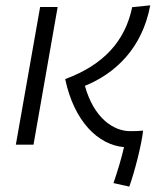

<svg xmlns="http://www.w3.org/2000/svg" viewBox="-20 -544 626 722"><path d="M466.3 157.7C487.3 98.6 512.7 -1.5 518.1 -52.7C500.5 -51.3 488.3 -50.8 469.7 -50.8C405.8 -50.8 332.5 -101.1 299.3 -221.2C417 -269 515.6 -365.7 544.9 -523.9L477.1 -517.1C450.7 -390.1 370.6 -300.3 225.1 -246.6C258.8 -87.9 348.1 0.5 446.3 9.3C437 50.8 421.4 102.1 406.7 144.5ZM39.6 0H106L196.8 -517.6H130.9Z"/></svg>

Font: Cascadia Mono NF Light
Style: Italic
Weight: 300
Italic angle: -10°
Monospace: yes
Designer: Aaron Bell
Foundry: Saja Typeworks
Version: Version 2404.023